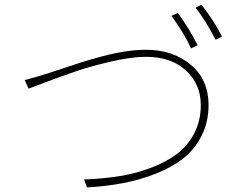

<svg xmlns="http://www.w3.org/2000/svg" viewBox="-20 -820 1040 824"><path d="M715.8 -752 743.2 -764.6Q793 -696.3 828.1 -626L799.8 -612.3Q772.5 -673.8 715.8 -752ZM819.3 -787.1 844.7 -799.8Q898.4 -731.4 932.6 -663.1L905.3 -649.4Q861.3 -734.4 819.3 -787.1ZM102.5 -439.5 85.9 -476.6Q98.6 -478.5 181.6 -503.9Q194.3 -507.8 245.1 -524.9Q295.9 -542 331.5 -553.2Q367.2 -564.5 418.5 -578.1Q469.7 -591.8 517.1 -599.1Q564.5 -606.4 605.5 -606.4Q721.7 -606.4 798.3 -542.5Q875 -478.5 875 -369.1Q875 -296.9 845.7 -238.3Q816.4 -179.7 767.6 -141.1Q718.8 -102.5 649.9 -75.2Q581.1 -47.9 508.8 -34.2Q436.5 -20.5 353.5 -15.6L340.8 -49.8Q419.9 -52.7 489.3 -63.5Q558.6 -74.2 624.5 -98.6Q690.4 -123 737.8 -158.2Q785.2 -193.4 813.5 -247.6Q841.8 -301.8 841.8 -369.1Q841.8 -458 778.3 -517.1Q714.8 -576.2 606.4 -576.2Q544.9 -576.2 458 -556.2Q371.1 -536.1 309.1 -515.1Q247.1 -494.1 176.3 -467.3Q105.5 -440.4 102.5 -439.5Z"/></svg>

Font: Gen Shin Gothic Monospace ExtraLight
Style: Regular
Weight: 200
Designer: [Source Han Sans]
Ryoko NISHIZUKA  (kana & ideographs); Paul D. Hunt (Latin, Greek & Cyrillic); Wenlong ZHANG  (bopomofo
Version: Version 1.002.20150607